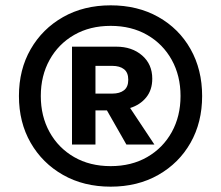

<svg xmlns="http://www.w3.org/2000/svg" viewBox="-20 -690 830 720"><path d="M395 10Q294 10 216.5 -34Q139 -78 95 -154.5Q51 -231 51 -330Q51 -429 95 -505.5Q139 -582 216.5 -626Q294 -670 395 -670Q496 -670 573.5 -626.5Q651 -583 694.5 -506Q738 -429 738 -330Q738 -231 694.5 -154.5Q651 -78 573.5 -34Q496 10 395 10ZM395 -67Q473 -67 532 -101Q591 -135 624 -194.5Q657 -254 657 -330Q657 -406 624 -465.5Q591 -525 532 -559Q473 -593 395 -593Q317 -593 258 -559Q199 -525 166 -465.5Q133 -406 133 -330Q133 -254 166 -194.5Q199 -135 258 -101Q317 -67 395 -67ZM250 -148V-515H416Q475 -515 513 -482Q551 -449 551 -395Q551 -353 528.5 -325Q506 -297 468 -285L559 -148H454L381 -276H338V-148ZM338 -339H401Q429 -339 445 -351.5Q461 -364 461 -391Q461 -418 445 -430.5Q429 -443 401 -443H338Z"/></svg>

Font: Work Sans SemiBold
Style: Regular
Weight: 600
Designer: Wei Huang
Foundry: Wei Huang
Version: Version 2.010; ttfautohint (v1.8.3)